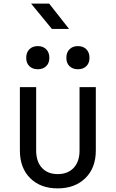

<svg xmlns="http://www.w3.org/2000/svg" viewBox="-20 -1032 640 1062"><path d="M299 10Q204 10 147 -46.5Q90 -103 90 -200V-550H180V-200Q180 -138 212 -103.5Q244 -69 299 -69Q355 -69 387.5 -103.5Q420 -138 420 -200V-550H510V-200Q510 -103 452 -46.5Q394 10 299 10ZM411 -649Q382 -649 364.5 -666Q347 -683 347 -712Q347 -742 364.5 -759.5Q382 -777 411 -777Q440 -777 457.5 -759.5Q475 -742 475 -712Q475 -683 457.5 -666Q440 -649 411 -649ZM189 -649Q160 -649 142.5 -666Q125 -683 125 -712Q125 -742 142.5 -759.5Q160 -777 189 -777Q218 -777 235.5 -759.5Q253 -742 253 -712Q253 -683 235.5 -666Q218 -649 189 -649ZM267 -872 152 -1012H252L362 -872Z"/></svg>

Font: JetBrainsMono NF
Style: Regular
Weight: 400
Designer: Philipp Nurullin, Konstantin Bulenkov
Foundry: JetBrains
Version: Version 2.251; ttfautohint (v1.8.3);Nerd Fonts 2.2.2